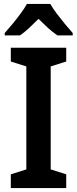

<svg xmlns="http://www.w3.org/2000/svg" viewBox="-20 -957 393 977"><path d="M317 0H35V-70L114 -95V-619L35 -644V-714H317V-644L238 -619V-95L317 -70ZM236 -937Q249 -914 269 -887.5Q289 -861 310.5 -835Q332 -809 350 -789V-777H272Q248 -793 224.5 -814.5Q201 -836 176 -861Q151 -836 128 -814.5Q105 -793 82 -777H4V-789Q22 -809 43.5 -835Q65 -861 85 -888Q105 -915 117 -937Z"/></svg>

Font: Noto Sans Khmer SemiCondensed SemiBold
Style: Regular
Weight: 600
Width: 4
Designer: Danh Hong and the Monotype Design Team
Foundry: Monotype Imaging Inc.
Version: Version 2.004; ttfautohint (v1.8.4.7-5d5b)